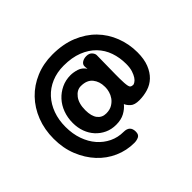

<svg xmlns="http://www.w3.org/2000/svg" viewBox="-146 -727 996 996"><g transform="rotate(-45 352.0 -228.5)"><path d="M581 -236Q581 -282 567 -322.5Q553 -363 523.5 -393.5Q494 -424 449.5 -441.5Q405 -459 345 -459Q296 -459 255.5 -442Q215 -425 186.5 -394Q158 -363 142.5 -320.5Q127 -278 127 -227Q127 -176 142 -133.5Q157 -91 183.5 -60.5Q210 -30 245.5 -13Q281 4 322 4Q368 4 368 48Q368 70 353.5 77Q339 84 321 84Q265 84 214 61.5Q163 39 124.5 -2.5Q86 -44 63 -101Q40 -158 40 -227Q40 -295 62.5 -352.5Q85 -410 125.5 -452Q166 -494 222 -517.5Q278 -541 344 -541Q422 -541 481.5 -516.5Q541 -492 581.5 -450.5Q622 -409 643.5 -353.5Q665 -298 665 -237Q665 -187 651 -152Q637 -117 614 -95Q591 -73 560 -63.5Q529 -54 496 -54Q462 -54 446.5 -68Q431 -82 425 -97Q409 -77 383.5 -63Q358 -49 321 -49Q287 -49 259 -62Q231 -75 210.5 -97.5Q190 -120 179 -150Q168 -180 168 -215Q168 -254 180.5 -287.5Q193 -321 215.5 -345.5Q238 -370 268.5 -384.5Q299 -399 335 -399Q356 -399 380.5 -391.5Q405 -384 421 -360Q420 -368 419.5 -371Q419 -374 419 -380Q419 -394 432 -402.5Q445 -411 463 -411Q484 -411 494.5 -399Q505 -387 505 -376Q505 -337 504 -306Q503 -275 503 -237Q503 -221 503 -206Q503 -191 504 -174Q506 -144 512.5 -138.5Q519 -133 530 -133Q534 -133 543 -138.5Q552 -144 560 -156Q568 -168 574.5 -187.5Q581 -207 581 -236ZM419 -231Q419 -269 398 -295Q377 -321 333 -321Q304 -321 282.5 -293Q261 -265 261 -216Q261 -172 278.5 -149.5Q296 -127 326 -127Q353 -127 371 -138Q389 -149 399.5 -164Q410 -179 414.5 -195.5Q419 -212 419 -223Z"/></g></svg>

Font: Life Savers ExtraBold
Style: Regular
Weight: 800
Designer: Pablo Impallari, Rodrigo Fuenzalida, Brenda Gallo
Foundry: Pablo Impallari, Rodrigo Fuenzalida, Brenda Gallo
Version: Version 3.001; ttfautohint (v0.95) -l 8 -r 50 -G 200 -x 14 -